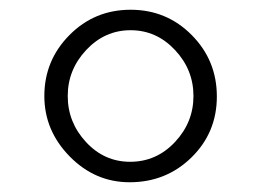

<svg xmlns="http://www.w3.org/2000/svg" viewBox="-20 -858 536 394"><path d="M71 -661Q71 -734 122.5 -786Q174 -838 248 -838Q322 -838 373.5 -786Q425 -734 425 -660Q425 -586 373 -535Q321 -484 246 -484Q175 -484 123 -537Q71 -590 71 -661ZM247 -526Q301 -526 339 -566.5Q377 -607 377 -661Q377 -715 339 -755.5Q301 -796 248 -796Q195 -796 157 -755.5Q119 -715 119 -661Q119 -607 156.5 -566.5Q194 -526 247 -526Z"/></svg>

Font: Indiction Unicode
Style: Normal
Weight: 500
Version: Version 1.1